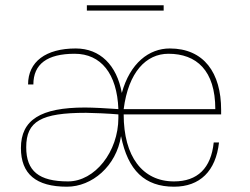

<svg xmlns="http://www.w3.org/2000/svg" viewBox="-20 -695 945 725"><path d="M79 -139C79 -237 135 -269 305 -269C326 -269 397 -266 427 -263V-250C427 -122 338 -10 237 -10C127 -10 79 -49 79 -139ZM447 -283C465 -423 532 -492 616 -492C722 -492 793 -429 793 -283ZM106 -376C106 -453 158 -492 262 -492C361 -492 422 -417 427 -283C388 -286 330 -289 301 -289C133 -289 59 -242 59 -136C59 -38 116 10 233 10C327 10 419 -67 437 -181C463 -51 527 10 637 10C735 10 795 -49 807 -157H787C777 -60 726 -10 637 -10C518 -10 447 -104 447 -263H815V-280C815 -420 750 -512 621 -512C543 -512 471 -457 440 -344C421 -449 358 -512 266 -512C153 -512 86 -462 86 -376ZM598 -675H308V-655H598Z"/></svg>

Font: Perun Thin
Style: Regular
Weight: 100
Foundry: Copyright (c) Stefan Peev, Context Ltd, 2016
Version: Version 1.089